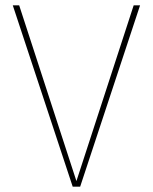

<svg xmlns="http://www.w3.org/2000/svg" viewBox="-20 -701 574 721"><path d="M281 0H253L28 -681H52L267 -21L482 -681H506Z"/></svg>

Font: FiraSans
Style: Regular
Weight: 150
Designer: Carrois Corporate & Edenspiekermann AG
Foundry: Carrois Corporate GbR & Edenspiekermann AG
Version: Version 3.106;PS 003.106;hotconv 1.0.70;makeotf.lib2.5.58329